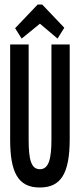

<svg xmlns="http://www.w3.org/2000/svg" viewBox="-20 -820 353 851"><path d="M76 -649 157 -715 235 -649 265 -697 167 -800H147L47 -695ZM157 11C248 11 289 -48 289 -204V-623H208V-203C208 -118 197 -70 157 -70C119 -70 107 -110 107 -200V-623H25V-201C25 -60 58 12 157 11Z"/></svg>

Font: Inconsolata ExtraCondensed
Style: Bold
Weight: 700
Width: 2
Monospace: yes
Designer: Raph Levien, Cyreal, Brenton Simpson
Foundry: Raph Levien, Cyreal, Google
Version: Version 3.100